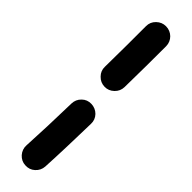

<svg xmlns="http://www.w3.org/2000/svg" viewBox="-272 -709 752 752"><g transform="rotate(45 104.5 -332.5)"><path d="M104.5 -719.7C89.4 -719.7 76.7 -714.4 65.4 -703.6C54.2 -692.9 48.8 -679.7 48.8 -664.6C48.8 -594.2 48.8 -517.6 47.4 -438C46.9 -422.9 52.2 -409.7 63 -398.9C73.7 -387.7 86.4 -382.3 101.6 -381.8C116.7 -381.3 129.9 -386.7 141.1 -397.5C152.3 -408.2 157.7 -420.9 158.2 -436C159.7 -516.1 160.2 -593.8 160.2 -664.6C160.2 -695.3 135.3 -719.7 104.5 -719.7ZM112.8 -297.9C97.7 -298.3 84.5 -293.5 73.7 -282.7C62.5 -272 57.1 -258.8 56.6 -243.7C54.7 -156.2 51.8 -73.7 47.9 -3.4C46.9 11.7 51.8 25.4 62 37.1C72.3 48.3 85 54.7 100.1 55.2C115.2 56.2 128.9 51.8 140.1 41.5C151.4 31.2 157.7 18.6 158.7 3.4C162.6 -68.8 165 -153.8 167 -241.7C167.5 -256.8 162.6 -270 151.9 -281.2C141.1 -292 127.9 -297.4 112.8 -297.9Z"/></g></svg>

Font: Mikhak SemiBold
Style: Regular
Weight: 600
Designer: Amin Abedi
Version: Version 3.2